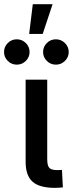

<svg xmlns="http://www.w3.org/2000/svg" viewBox="-63 -908 353 929"><path d="M203.1 1Q127.9 1 94.5 -28.8Q61 -58.6 61 -125V-522.5H165.5V-137.7Q165.5 -106.9 175.5 -95.9Q185.5 -85 213.9 -85Q219.7 -85 226.1 -85.2Q232.4 -85.4 236.8 -85.9L241.2 -1.5Q232.9 -0.5 222.9 0.2Q212.9 1 203.1 1ZM207.5 -595.2Q181.6 -595.2 163.6 -613.3Q145.5 -631.3 145.5 -656.2Q145.5 -681.6 163.6 -699.7Q181.6 -717.8 207.5 -717.8Q232.9 -717.8 251.2 -699.7Q269.5 -681.6 269.5 -656.2Q269.5 -631.3 251.2 -613.3Q232.9 -595.2 207.5 -595.2ZM18.1 -595.2Q-7.3 -595.2 -25.4 -613.3Q-43.5 -631.3 -43.5 -656.2Q-43.5 -681.6 -25.4 -699.7Q-7.3 -717.8 18.1 -717.8Q43.9 -717.8 62 -699.7Q80.1 -681.6 80.1 -656.2Q80.1 -631.3 62 -613.3Q43.9 -595.2 18.1 -595.2ZM78.1 -743.7 95.7 -887.7H191.4L143.6 -743.7Z"/></svg>

Font: Inter 28pt Medium
Style: Regular
Weight: 500
Designer: Rasmus Andersson
Foundry: rsms
Version: Version 4.001;git-66647c0bb